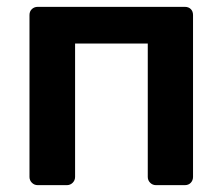

<svg xmlns="http://www.w3.org/2000/svg" viewBox="-20 -540 652 560"><path d="M90 0Q80 0 73 -7Q66 -14 66 -24V-496Q66 -507 73 -513.5Q80 -520 90 -520H519Q530 -520 536.5 -513.5Q543 -507 543 -496V-24Q543 -14 536.5 -7Q530 0 519 0H435Q425 0 418 -7Q411 -14 411 -24V-413H199V-24Q199 -14 192 -7Q185 0 175 0Z"/></svg>

Font: Rubik AZ
Style: Regular
Weight: 500
Designer: Hubert and Fischer
Foundry: Hubert & Fischer
Version: Version 2.000